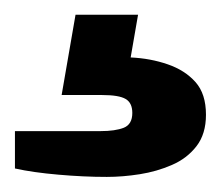

<svg xmlns="http://www.w3.org/2000/svg" viewBox="-20 -44 296 257"><path d="M123 192.8Q92 192.8 58.1 189.8Q24.2 186.9 0 181.5V131.5H114.5Q134.3 131.5 145.7 127Q157.1 122.4 157.1 107.2Q157.1 93.7 148.2 88.5Q139.3 83.2 116.5 83.2H62.5L81.1 -24.3H164.8L154.9 32.9Q181.4 34.1 204.5 42.1Q227.5 50 241.6 65.8Q255.7 81.5 255.7 109.6Q255.7 135.3 243 151.7Q230.3 168.1 210.1 176.8Q189.9 185.6 167.1 189.2Q144.3 192.8 123 192.8Z"/></svg>

Font: Archivo SemiBold SemiExpanded
Style: Regular
Weight: 600
Width: 6
Version: Version 2.001